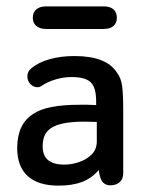

<svg xmlns="http://www.w3.org/2000/svg" viewBox="-20 -573 467 603"><path d="M282 -243Q265 -244 256 -244Q247 -244 242 -244Q237 -244 231 -244Q178 -244 142 -237Q106 -230 84 -215Q34 -183 34 -108Q34 -50 67 -20Q100 10 164 10Q207 10 237.5 -1.5Q268 -13 290 -39Q294 -10 303 -0.5Q312 9 326 9Q345 9 356 -1Q367 -11 367 -29V-226Q367 -279 363.5 -303.5Q360 -328 348 -344Q331 -371 297.5 -384Q264 -397 214 -397Q171 -397 135.5 -387Q100 -377 78 -358Q66 -349 66 -333Q66 -319 75.5 -309Q85 -299 98 -299Q106 -299 113 -305Q132 -317 156 -324Q180 -331 205 -331Q248 -331 265 -314.5Q282 -298 282 -254ZM284 -190V-129Q284 -104 268 -88Q252 -72 228.5 -64Q205 -56 182 -56Q114 -56 114 -113Q114 -145 129.5 -161.5Q145 -178 174.5 -184.5Q204 -191 244 -191Q260 -191 266 -190.5Q272 -190 284 -190ZM125 -553Q105 -553 94 -543.5Q83 -534 83 -517Q83 -501 94 -491.5Q105 -482 125 -482H305Q326 -482 336.5 -491.5Q347 -501 347 -517Q347 -534 336.5 -543.5Q326 -553 305 -553Z"/></svg>

Font: Beiruti Medium
Style: Regular
Weight: 500
Designer: Arlette Boutros
Foundry: Boutros
Version: Version 1.41